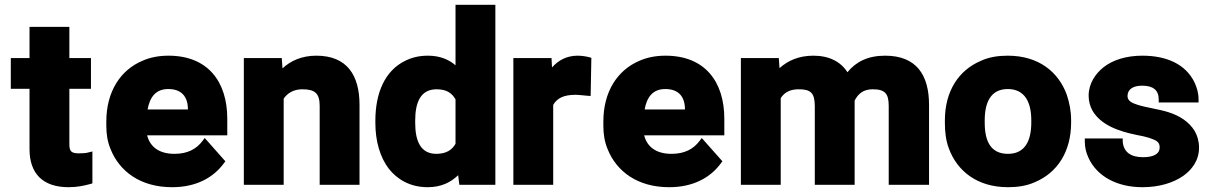

<svg xmlns="http://www.w3.org/2000/svg" viewBox="-20 -770 5047 800"><path d="M25 -400H103V-149C103 -47 158 10 266 10C301 10 329 4 355 -3L365 -6V-139L349 -135C339 -132 325 -131 310 -131C277 -131 269 -139 269 -170V-400H359V-528H269V-658H103V-528H25Z M423 -246C423 -211 428 -179 441 -148C478 -56 565 10 697 10C799 10 870 -31 913 -90L919 -98L833 -195L824 -183C799 -150 763 -129 707 -129C642 -129 605 -159 593 -206H927V-275C927 -430 846 -538 682 -538C642 -538 606 -531 574 -517C481 -478 423 -387 423 -264ZM595 -314C604 -364 628 -399 681 -399C735 -399 763 -369 763 -314Z M996 0H1162V-359C1177 -381 1202 -398 1240 -398C1293 -398 1312 -380 1312 -329V0H1478V-333C1478 -454 1428 -538 1298 -538C1238 -538 1191 -517 1157 -485L1154 -528H996Z M1544 -258C1544 -181 1564 -114 1600 -67C1634 -24 1687 10 1762 10C1818 10 1858 -10 1889 -40L1894 0H2044V-750H1878V-498C1850 -522 1813 -538 1763 -538C1728 -538 1697 -531 1669 -517C1584 -476 1544 -383 1544 -267ZM1710 -258V-268C1710 -341 1731 -398 1799 -398C1841 -398 1863 -382 1878 -356V-171C1864 -146 1840 -129 1798 -129C1731 -129 1710 -185 1710 -258Z M2119 0H2285V-333C2301 -360 2327 -375 2378 -375C2392 -375 2413 -372 2428 -371L2441 -370L2444 -529L2434 -532C2422 -535 2403 -538 2387 -538C2340 -538 2306 -518 2280 -489L2278 -528H2119Z M2494 -246C2494 -211 2499 -179 2512 -148C2549 -56 2636 10 2768 10C2870 10 2941 -31 2984 -90L2990 -98L2904 -195L2895 -183C2870 -150 2834 -129 2778 -129C2713 -129 2676 -159 2664 -206H2998V-275C2998 -430 2917 -538 2753 -538C2713 -538 2677 -531 2645 -517C2552 -478 2494 -387 2494 -264ZM2666 -314C2675 -364 2699 -399 2752 -399C2806 -399 2834 -369 2834 -314Z M3067 0H3233V-361C3247 -383 3269 -398 3308 -398C3357 -398 3375 -384 3375 -327V0H3541V-351C3555 -378 3576 -398 3616 -398C3668 -398 3683 -380 3683 -328V0H3851V-333C3851 -457 3799 -538 3668 -538C3595 -538 3546 -512 3511 -469C3483 -513 3435 -538 3369 -538C3308 -538 3262 -517 3228 -486L3225 -528H3067Z M3917 -259C3917 -221 3921 -186 3933 -153C3967 -59 4050 10 4180 10C4221 10 4259 4 4292 -11C4385 -50 4443 -137 4443 -260V-269C4443 -307 4436 -342 4425 -375C4391 -469 4309 -538 4179 -538C4138 -538 4101 -532 4068 -517C3975 -478 3917 -391 3917 -268ZM4083 -259V-269C4083 -343 4108 -399 4179 -399C4250 -399 4277 -344 4277 -269V-259C4277 -184 4251 -129 4180 -129C4107 -129 4083 -183 4083 -259Z M4500 -180C4500 -157 4505 -134 4516 -111C4551 -36 4633 10 4740 10C4810 10 4868 -8 4910 -37C4945 -62 4976 -100 4976 -155C4976 -181 4969 -205 4958 -224C4934 -263 4895 -288 4847 -303C4809 -315 4755 -322 4721 -333C4695 -341 4678 -350 4678 -370C4678 -397 4700 -413 4739 -413C4785 -413 4808 -394 4808 -356V-343H4974V-356C4974 -383 4967 -406 4956 -429C4920 -501 4843 -538 4740 -538C4672 -538 4616 -520 4577 -489C4545 -463 4516 -423 4516 -371C4516 -348 4522 -327 4532 -309C4566 -250 4640 -223 4715 -208C4737 -204 4754 -200 4767 -196C4796 -186 4812 -180 4812 -156C4812 -129 4787 -115 4743 -115C4692 -115 4661 -136 4658 -181V-193H4500Z"/></svg>

Font: Asimov Pro
Style: Ult
Weight: 900
Designer: Google
Version: Version 2.000980; 2014